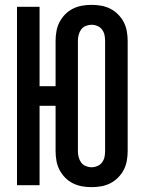

<svg xmlns="http://www.w3.org/2000/svg" viewBox="-20 -763 588 791"><path d="M357 8Q337 8 317.5 4.5Q298 1 280 -8Q262 -17 248 -31.5Q234 -46 225 -63.5Q216 -81 212.5 -101Q209 -121 209 -141V-327H143V0H50V-735H143V-408H209V-594Q209 -614 212.5 -634Q216 -654 225 -671.5Q234 -689 248 -703.5Q262 -718 280 -727Q298 -736 317.5 -739.5Q337 -743 357 -743Q377 -743 397 -739.5Q417 -736 434.5 -727Q452 -718 466.5 -703.5Q481 -689 490 -671.5Q499 -654 502.5 -634Q506 -614 506 -594V-141Q506 -121 502.5 -101Q499 -81 490 -63.5Q481 -46 466.5 -31.5Q452 -17 434.5 -8Q417 1 397 4.5Q377 8 357 8ZM357 -74Q370 -74 381.5 -79Q393 -84 400.5 -94Q408 -104 410.5 -116Q413 -128 413 -141V-594Q413 -607 410.5 -619Q408 -631 400.5 -641Q393 -651 381.5 -656Q370 -661 357 -661Q345 -661 333 -656Q321 -651 314 -641Q307 -631 304 -619Q301 -607 301 -594V-141Q301 -128 304 -116Q307 -104 314 -94Q321 -84 333 -79Q345 -74 357 -74Z"/></svg>

Font: Iosevka Semi-Condensed Medium
Style: Regular
Weight: 500
Monospace: yes
Designer: Belleve Invis
Foundry: Belleve Invis
Version: Version 27.3.5